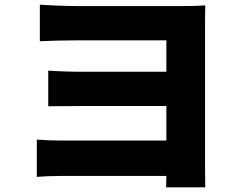

<svg xmlns="http://www.w3.org/2000/svg" viewBox="-20 -760 1040 824"><path d="M860 -644C860 -674 860 -719 861 -737C840 -735 795 -734 765 -734H316C263 -734 189 -737 151 -740V-583C187 -585 263 -587 316 -587H694V-452H332C283 -452 225 -454 187 -457V-304C217 -304 283 -305 332 -305H694V-157H243C197 -157 159 -159 138 -161V-1C160 -3 208 -5 242 -5H694L693 44H861C861 23 860 -18 860 -39Z"/></svg>

Font: Noto Sans Korean Black
Style: Bold
Weight: 900
Designer: Ryoko NISHIZUKA (kana & ideographs); Paul D. Hunt (Latin, Greek & Cyrillic); Wenlong ZHANG (bopomofo); Sandoll Communica
Foundry: Adobe Systems Incorporated
Version: Version 1.000;PS 1;hotconv 1.0.78;makeotf.lib2.5.61930